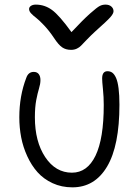

<svg xmlns="http://www.w3.org/2000/svg" viewBox="-20 -763 599 825"><path d="M433.1 -743.2Q449.2 -743.2 458.5 -734.9Q467.8 -726.6 467.8 -714.8Q467.8 -704.6 454.3 -689.2Q440.9 -673.8 389.2 -627.9Q371.1 -611.3 353 -592.5Q335 -573.7 327.9 -566.4Q320.8 -559.1 310.1 -554Q299.3 -548.8 285.2 -548.8Q262.7 -548.8 247.1 -559.6Q231.4 -570.3 211.9 -600.1Q191.4 -630.9 169.4 -654.1Q147.5 -677.2 134.8 -686.8Q122.1 -696.3 113.5 -705.6Q105 -714.8 105 -724.1Q105 -732.4 113 -737.8Q121.1 -743.2 133.8 -743.2Q171.9 -743.2 203.4 -720.2Q234.9 -697.3 287.1 -625Q336.9 -678.2 367.2 -705.1Q397.5 -731.9 408.9 -737.5Q420.4 -743.2 433.1 -743.2ZM291 42Q244.6 42 206.1 24.2Q167.5 6.3 141.4 -22.9Q115.2 -52.2 97.2 -91.6Q79.1 -130.9 71 -172.9Q63 -214.8 63 -258.8Q63 -351.1 92.8 -428.2Q101.6 -454.1 125 -454.1Q139.2 -454.1 146.5 -444.6Q153.8 -435.1 153.8 -418.9Q153.8 -402.8 147.7 -383.1Q141.6 -363.3 135.7 -332.8Q129.9 -302.2 129.9 -258.8Q129.9 -154.8 174.3 -87.9Q218.8 -21 289.1 -21Q355 -21 390.4 -94Q425.8 -167 425.8 -312Q425.8 -345.7 422.4 -379.4Q418.9 -413.1 418.9 -425.8Q418.9 -457 441.9 -457Q454.1 -457 462.9 -450.4Q471.7 -443.8 478.8 -428Q485.8 -412.1 489.5 -383.3Q493.2 -354.5 493.2 -313Q493.2 -136.7 440.2 -47.4Q387.2 42 291 42Z"/></svg>

Font: Shantell Sans Bouncy
Style: Regular
Weight: 300
Designer: Stephen Nixon, Anya Danilova, Shantell Martin
Foundry: Arrow Type
Version: Version 1.006;[9816181b4]